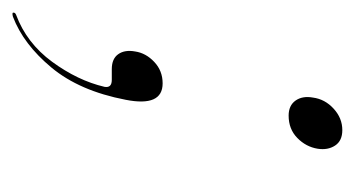

<svg xmlns="http://www.w3.org/2000/svg" viewBox="-189 -256 562 304"><g transform="rotate(90 92.0 -104.0)"><path d="M49.5 0Q33 0 25.8 -10.2Q18.5 -20.5 21.5 -37Q24 -54 38 -67.2Q52 -80.5 72 -80.5Q109.5 -80.5 98 -22Q84 51 47 95.5Q10 140 -33.5 156.5Q-39 158 -40 156.5Q-40.5 153 -36.5 151.5Q8 135 37.8 94.5Q67.5 54 77.5 11.5Q79.5 0 66.5 0ZM123 -280Q107 -280 99.2 -291Q91.5 -302 94.5 -318.5Q97 -337.5 112 -351.2Q127 -365 146 -365Q163 -365 170.5 -353.5Q178 -342 175.5 -326Q172.5 -307.5 158.5 -293.8Q144.5 -280 123 -280Z"/></g></svg>

Font: Fraunces 144pt Light
Style: Italic
Weight: 300
Italic angle: -16°
Version: Version 1.000;[0bf87f6ff]